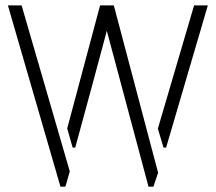

<svg xmlns="http://www.w3.org/2000/svg" viewBox="-20 -704 813 724"><path d="M9.8 -683.6 208 0H226.6L243.2 -57.6L61.5 -683.6ZM233.4 -219.7 253.9 -147.5H263.7Q265.6 -155.3 326.2 -377Q367.2 -529.3 382.8 -587.9L540 0H558.6L576.2 -52.7L409.2 -683.6H357.4ZM575.2 -218.8 596.7 -147.5H606.4L763.7 -683.6H711.9Z"/></svg>

Font: Post No Bills Colombo
Style: Regular
Weight: 500
Designer: Kosala Senevirathne, Siva Puranthara, Lasantha Premarathna, Tharique Azeez
Foundry: Mooniak
Version: Version 1.220 ; ttfautohint (v1.5)